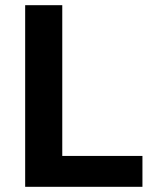

<svg xmlns="http://www.w3.org/2000/svg" viewBox="-20 -720 580 740"><path d="M77 -700H220V-119H529V0H77Z"/></svg>

Font: Golos UI VF
Style: Regular
Weight: 400
Designer: A.Korolkova, Vitaly Kuzmin
Foundry: ParaType Ltd
Version: Version 2.000